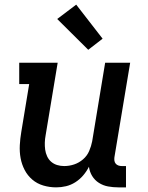

<svg xmlns="http://www.w3.org/2000/svg" viewBox="-20 -801 640 829"><path d="M223 8Q194 8 167 0Q140 -8 119.5 -25.5Q99 -43 86.5 -67Q74 -91 69 -118Q64 -145 65.5 -174Q67 -203 72 -232L106 -438H63V-530H229L177 -217Q174 -201 173.5 -185.5Q173 -170 175 -155Q177 -140 183.5 -126Q190 -112 201 -102.5Q212 -93 226.5 -88.5Q241 -84 257 -84Q279 -84 300 -91Q321 -98 338.5 -113Q356 -128 365 -149Q374 -170 378 -191L434 -530H542L474 -122Q473 -114 474 -107Q475 -100 479.5 -94.5Q484 -89 491 -86.5Q498 -84 506 -84H524V8H491Q468 8 446.5 4Q425 0 407 -11.5Q389 -23 378 -41Q367 -59 364 -81Q354 -61 339 -43.5Q324 -26 305 -14Q286 -2 265 3Q244 8 223 8ZM361 -586 227 -719 309 -781 423 -634Z"/></svg>

Font: Iosevka Curly Slab SmBdEx
Style: Italic
Weight: 600
Width: 7
Italic angle: -9°
Monospace: yes
Designer: Belleve Invis
Foundry: Belleve Invis
Version: Version 11.1.0; ttfautohint (v1.8.3)